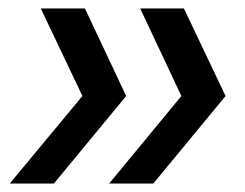

<svg xmlns="http://www.w3.org/2000/svg" viewBox="-20 -510 576 452"><path d="M511 -284 341 -78H237L407 -284L310 -490H413ZM277 -284 107 -78H3L174 -284L76 -490H180Z"/></svg>

Font: Cabin
Style: Italic
Weight: 400
Designer: Pablo Impallari
Foundry: Pablo Impallari. www.impallari.com Igino Marini. www.ikern.com
Version: Version 1.005